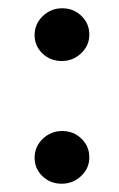

<svg xmlns="http://www.w3.org/2000/svg" viewBox="-20 -443 289 466"><path d="M64 -60.1Q64 -86.9 83.7 -106Q103.5 -125 130.9 -125Q158.7 -125 177.7 -106.4Q196.8 -87.9 196.8 -61Q196.8 -34.7 177 -15.9Q157.2 2.9 129.9 2.9Q102.1 2.9 83 -15.4Q64 -33.7 64 -60.1ZM64 -357.9Q64 -384.8 83.7 -403.8Q103.5 -422.9 130.9 -422.9Q158.7 -422.9 177.7 -404.3Q196.8 -385.7 196.8 -358.9Q196.8 -332.5 177 -313.7Q157.2 -294.9 129.9 -294.9Q102.1 -294.9 83 -313.2Q64 -331.5 64 -357.9Z"/></svg>

Font: Common Serif SemiBold
Style: Regular
Weight: 600
Designer: Philipp H. Poll, Khaled Hosny
Foundry: Stefan Peev, Context Ltd.
Version: Version 1.026